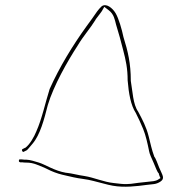

<svg xmlns="http://www.w3.org/2000/svg" viewBox="-20 -649 678 731"><path d="M52 -38C52 -35 51 -33 57 -31H66C70 -30 73 -30 80 -30C110 -30 128 -18 148 -11C166 -2 180 5 202 12C222 18 235 20 260 26C280 31 311 33 336 40C362 46 386 54 409 58C453 66 501 60 538 55L565 52C574 51 582 48 590 43C610 30 598 18 586 -11C581 -23 573 -47 567 -53V-54C558 -78 553 -102 546 -130C537 -166 522 -194 506 -224C486 -252 485 -302 478 -341V-342C478 -407 467 -454 450 -508C444 -537 432 -579 420 -599C408 -619 384 -638 367 -625C354 -613 345 -599 332 -580L308 -547C257 -476 207 -395 169 -310C153 -260 140 -197 118 -148C110 -128 93 -98 76 -86H75L65 -81C61 -77 67 -67 72 -72L82 -77C85 -79 93 -89 104 -102C133 -136 148 -194 162 -249C184 -323 237 -416 276 -476C298 -513 323 -540 344 -574V-575L363 -600C364 -602 368 -607 368 -607L377 -623L394 -610C414 -595 417 -574 422 -555C432 -523 441 -490 449 -458C459 -420 466 -388 466 -343C470 -293 478 -248 497 -219C507 -200 517 -177 525 -158C535 -134 542 -101 547 -77V-76C550 -60 557 -48 565 -29L575 -5C578 2 581 8 585 12V14C587 21 588 23 591 29L580 36C574 39 568 40 563 41H562C541 43 529 45 507 47C489 49 471 54 441 51L414 48C374 44 339 27 301 21C278 18 254 11 234 9H232C186 1 154 -22 128 -30C115 -34 93 -41 81 -41C75 -41 69 -41 64 -42H55C54 -42 52 -42 52 -38ZM562 41Z"/></svg>

Font: Stray Cat
Style: HlExt
Weight: 100
Version: Version 1.0